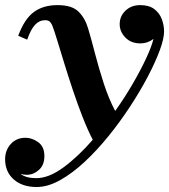

<svg xmlns="http://www.w3.org/2000/svg" viewBox="-52 -490 678 770"><path d="M95 260Q37.5 260 3 229.5Q-31.5 199 -31.5 148.5Q-31.5 112.5 -8.8 87.5Q14 62.5 50 62.5Q76.5 62.5 101.2 80.2Q126 98 126 136Q126 172 104 191.5Q82 211 55.5 211Q43.5 211 30.5 207.5Q52.5 224.5 93.5 224.5Q144 224.5 203.2 180.8Q262.5 137 320 70.5Q299.5 31 279.2 -20.8Q259 -72.5 240.5 -127.8Q222 -183 206.2 -234.5Q190.5 -286 178.2 -326Q166 -366 158 -387Q155 -395 148.8 -402Q142.5 -409 129 -409Q106 -409 88.8 -390.8Q71.5 -372.5 57 -331L21 -346.5Q46 -414 83.8 -441.8Q121.5 -469.5 179 -469.5Q236.5 -469.5 263 -443.2Q289.5 -417 301.5 -375.5Q314 -333.5 329.2 -274.8Q344.5 -216 364.2 -155Q384 -94 410 -45Q449 -100 480.8 -154.8Q512.5 -209.5 534.2 -256.2Q556 -303 563.5 -334Q540.5 -316 511 -316Q473.5 -316 450.8 -339.5Q428 -363 428 -393Q428 -425.5 451.5 -447.5Q475 -469.5 510 -469.5Q545.5 -469.5 566.5 -453.8Q587.5 -438 596.8 -413.5Q606 -389 606 -363.5Q606 -335.5 588.8 -288.5Q571.5 -241.5 541 -183.2Q510.5 -125 470.2 -63.5Q430 -2 383.2 55.8Q336.5 113.5 287 159.5Q237.5 205.5 188.5 232.8Q139.5 260 95 260Z"/></svg>

Font: Bodoni* 06pt
Style: Bold Italic
Weight: 700
Italic angle: -13°
Version: Version 2.3